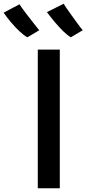

<svg xmlns="http://www.w3.org/2000/svg" viewBox="-102 -1009 464 1029"><path d="M100.5 0V-743H218.5V0ZM277.5 -809Q259 -820 237 -841.5Q215 -863 192.2 -890Q169.5 -917 149.5 -944L239.5 -989Q240.5 -986 250.5 -971.2Q260.5 -956.5 275 -936.2Q289.5 -916 304 -896Q318.5 -876 329 -862.2Q339.5 -848.5 341.5 -847ZM44.5 -809Q25 -820 2.2 -841.5Q-20.5 -863 -42.8 -889.2Q-65 -915.5 -82.5 -941L2.5 -986Q3.5 -983.5 13.8 -969Q24 -954.5 39.2 -934.8Q54.5 -915 69.8 -895.5Q85 -876 95.8 -862.2Q106.5 -848.5 108.5 -847Z"/></svg>

Font: Koeln Type Sans
Style: Regular
Weight: 400
Designer: Eben Sorkin
Foundry: Eben Sorkin
Version: Version 2.001